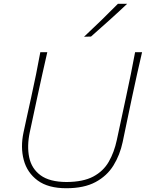

<svg xmlns="http://www.w3.org/2000/svg" viewBox="-20 -990 774 1019"><path d="M332 9Q235.5 9 179.8 -32.2Q124 -73.5 106 -141.2Q88 -209 105 -288Q111 -317.5 122 -366.8Q133 -416 145.5 -473.5Q160 -539.5 171.5 -596Q183 -652.5 194 -713H231Q217 -652.5 204.5 -595.8Q192 -539 177.5 -472.5L138 -288Q122.5 -214.5 135 -154.8Q147.5 -95 195.2 -59.8Q243 -24.5 333 -24Q421.5 -24.5 475 -53Q528.5 -81.5 557.2 -131.5Q586 -181.5 600 -247L648.5 -473Q663 -540 674.5 -597Q686 -654 697 -713H734Q720 -654 707.5 -596.8Q695 -539.5 680.5 -472.5Q665.5 -402 652 -336.8Q638.5 -271.5 631 -236Q616.5 -167.5 582.2 -112Q548 -56.5 487.2 -23.8Q426.5 9 332 9ZM426 -795Q472.5 -838.5 517.5 -882.2Q562.5 -926 606 -970H655Q608.5 -926 560.5 -882.8Q512.5 -839.5 463 -796Z"/></svg>

Font: Commissioner Flair Thin
Style: Italic
Weight: 100
Italic angle: -12°
Designer: Kostas Bartsokas
Foundry: Kostas Bartsokas
Version: Version 1.000; ttfautohint (v1.8.3)